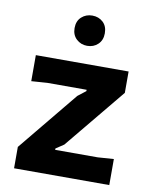

<svg xmlns="http://www.w3.org/2000/svg" viewBox="-82 -788 677 850"><g transform="rotate(10 256.0 -363.0)"><path d="M40 0V-96L260 -364L296 -392V-398H120L48 -393V-510H465V-414L241 -142L205 -118V-112H396L468 -117V0ZM264 -590Q236 -590 216 -608.5Q196 -627 196 -658Q196 -690 216 -708Q236 -726 264 -726Q293 -726 312.5 -708Q332 -690 332 -658Q332 -627 312.5 -608.5Q293 -590 264 -590Z"/></g></svg>

Font: AR One Sans
Style: Bold
Weight: 700
Designer: Niteesh Yadav
Foundry: Niteesh Yadav
Version: Version 1.001;gftools[0.9.33]